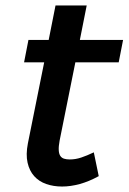

<svg xmlns="http://www.w3.org/2000/svg" viewBox="-20 -677 470 702"><path d="M297 -657 272 -531H430L414 -449H255.5L198 -163Q194 -141.5 194.8 -128Q195.5 -114.5 200.5 -107Q205.5 -99.5 214.2 -96.8Q223 -94 235 -94Q256 -94 277 -101Q298 -108 323 -120L341 -33Q305.5 -13.5 271.8 -4.2Q238 5 207 5Q175.5 5 149 -4.2Q122.5 -13.5 105 -33Q87.5 -52.5 80.8 -82.2Q74 -112 82 -153L141.5 -449H68L84 -531H158L183 -657Z"/></svg>

Font: Argentum Sans
Style: Italic
Weight: 400
Italic angle: -11.3099°
Designer: Julieta Ulanovsky, Owen Earl, Rasmus Andersson, Cristiano Sobral
Foundry: The Argentum Sans Project Authors
Version: Version 3.131; ttfautohint (v1.8.4.7-5d5b-dirty)